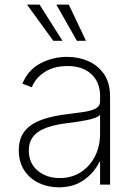

<svg xmlns="http://www.w3.org/2000/svg" viewBox="-20 -800 589 832"><path d="M234.4 11.7Q187.5 11.7 148.1 -7.1Q108.7 -25.9 85 -62.1Q61.4 -98.4 61.4 -150.2Q61.4 -218.4 111 -255.1Q160.5 -291.9 269.5 -305Q311.1 -310 343.8 -315Q376.4 -320 395.1 -330.1Q413.7 -340.2 413.7 -361.2V-383.9Q413.7 -443.2 376.1 -478.5Q338.4 -513.8 272.4 -513.8Q214.1 -513.8 174 -488.1Q133.9 -462.4 117.9 -421.9L77.1 -437.1Q100.5 -496.1 154.3 -524.9Q208.1 -553.6 271.3 -553.6Q320 -553.6 362.2 -535.3Q404.5 -517 430.8 -478.9Q457 -440.7 457 -381V0H413.7V-98.4H410.5Q389.2 -52.6 344.3 -20.4Q299.4 11.7 234.4 11.7ZM238.6 -28.4Q289.8 -28.4 329.4 -53.4Q369 -78.5 391.3 -122.2Q413.7 -165.8 413.7 -221.2V-301.5Q396.7 -287.3 355.3 -279.3Q313.9 -271.3 273.8 -266.7Q184.3 -256 144.5 -227.8Q104.8 -199.6 104.8 -148.8Q104.8 -93 143.1 -60.7Q181.5 -28.4 238.6 -28.4ZM210.9 -623.2 96.9 -780.2H151.3L250.7 -623.2ZM313.2 -623.2 224.1 -780.2H278.1L352.6 -623.2Z"/></svg>

Font: Inter Extra Light BETA
Style: Regular
Weight: 200
Designer: Rasmus Andersson
Foundry: rsms
Version: Version 3.011;git-f93a4a705